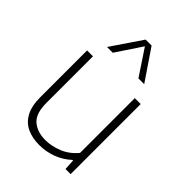

<svg xmlns="http://www.w3.org/2000/svg" viewBox="-232 -923 1047 1047"><g transform="rotate(45 292.0 -399.5)"><path d="M261.5 9Q208.5 9 168 -9.5Q127.5 -28 104.5 -69.8Q81.5 -111.5 81.5 -180.5V-540.5H127V-181.5Q127 -99 165.5 -66.2Q204 -33.5 266 -33.5Q312 -33.5 362 -53.2Q412 -73 449.5 -118V-540.5H495V0H455.5L452 -62H447.5Q410 -27 361.8 -9Q313.5 9 261.5 9ZM145 -630.5 265.5 -808H311.5L432 -630.5H387.5L288.5 -779.5L189.5 -630.5Z"/></g></svg>

Font: Encode Sans SmExp XLt
Style: Regular
Weight: 200
Width: 6
Designer: Multiple Designers
Foundry: Impallari Type
Version: Version 3.002; ttfautohint (v1.8.3) -l 8 -r 50 -G 200 -x 14 